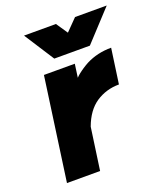

<svg xmlns="http://www.w3.org/2000/svg" viewBox="-131 -788 752 877"><g transform="rotate(-20 245.5 -350.0)"><path d="M89 -700 183 -554H356L491 -700H337L282 -644L244 -700ZM113 -500 43 0H204L233 -205Q259 -276 308 -309Q358 -342 420 -342L444 -512Q377 -512 322 -484Q294 -469 269 -449Q265 -446 261.5 -442.5Q258 -439 254 -435L263 -500Z"/></g></svg>

Font: Unageo
Style: Black-Italic
Weight: 900
Designer: Richard Sepsi
Foundry: Richard Sepsi
Version: Version 2.000